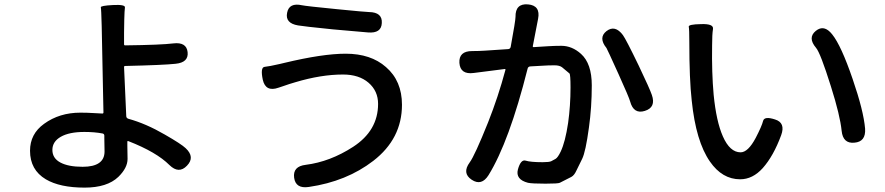

<svg xmlns="http://www.w3.org/2000/svg" viewBox="-20 -804 4040 876"><path d="M366 52Q253 52 189 14Q117 -29 117 -116Q117 -193 181 -239Q251 -290 347 -290Q378 -290 409 -288L447 -286Q452 -286 452 -291L444 -685Q442 -763 440 -770.5Q438 -778 495 -781Q552 -784 550 -770Q548 -756 547 -715Q546 -685 546 -655V-602Q546 -597 551 -597Q715 -599 771 -606Q831 -613 836 -566Q841 -519 781 -513Q726 -507 551 -503Q546 -503 546 -498L556 -275Q556 -265 566 -262Q646 -240 732 -190Q807 -147 827 -128Q871 -87 833 -48Q796 -9 753 -51Q694 -110 566 -160Q561 -162 561 -157V-139Q562 -109 562 -79Q562 -38 520 3Q469 52 366 52ZM357 -43Q457 -43 457 -113Q457 -143 456 -173V-185Q456 -193 448 -195Q411 -202 365 -202Q296 -202 257.5 -180Q219 -158 219 -120Q219 -82 255.5 -62.5Q292 -43 357 -43Z M1389 49Q1329 58 1322 7Q1315 -45 1375 -52Q1486 -66 1591 -134Q1705 -208 1705 -330Q1705 -389 1661.5 -426.5Q1618 -464 1545 -464Q1445 -464 1328 -429Q1300 -421 1272 -411L1251 -404Q1192 -383 1179 -440Q1167 -497 1187.5 -499Q1208 -501 1256 -512L1277 -517Q1452 -559 1557 -559Q1672 -559 1741 -498Q1814 -435 1814 -326Q1814 -171 1683 -70Q1561 24 1389 49ZM1722 -699Q1720 -651 1659 -656L1499 -670Q1361 -684 1340 -688Q1280 -698 1290 -746Q1299 -793 1358 -780Q1376 -776 1519 -762Q1650 -749 1664 -749Q1725 -748 1722 -699Z M2209 -5Q2177 46 2132 16Q2087 -14 2123 -63Q2146 -94 2207 -246Q2253 -362 2286 -485Q2287 -490 2282 -489L2141 -471Q2080 -463 2076 -517Q2073 -571 2134 -571Q2165 -571 2194 -573L2299 -580Q2308 -581 2310 -590Q2332 -710 2332 -727Q2331 -789 2389 -784Q2447 -779 2435 -718L2411 -594Q2410 -589 2415 -589L2479 -593Q2510 -595 2541 -595Q2590 -595 2631 -558Q2680 -514 2680 -414.5Q2680 -315 2667 -222Q2652 -111 2636 -79Q2623 -53 2610 -26Q2600 -4 2587 3Q2560 16 2534 30Q2526 34 2469 34Q2408 34 2389 30Q2331 15 2343 -31Q2356 -78 2378.5 -71Q2401 -64 2456 -64Q2486 -64 2495 -68.5Q2504 -73 2514.5 -79Q2525 -85 2538 -112Q2559 -156 2572 -243Q2583 -322 2583 -405Q2583 -465 2578 -469Q2556 -488 2544.5 -497Q2533 -506 2510 -506Q2481 -506 2452 -504L2399 -501Q2389 -500 2387 -490Q2303 -157 2209 -5ZM2922 -298Q2871 -282 2855 -341Q2850 -360 2802 -466Q2749 -583 2747 -585Q2709 -632 2747 -662Q2786 -692 2822 -644Q2836 -625 2894 -505Q2945 -398 2954 -371Q2974 -314 2922 -298Z M3357 14Q3275 14 3219 -67Q3155 -159 3136 -345Q3125 -442 3125 -613Q3125 -671 3122.5 -682Q3120 -693 3179 -694Q3237 -696 3233 -671.5Q3229 -647 3229 -597Q3227 -472 3236 -372Q3248 -250 3278 -182Q3310 -109 3359 -109Q3393 -109 3428 -175Q3456 -229 3461.5 -252Q3467 -275 3516 -259Q3565 -244 3544 -187Q3509 -92 3460 -37Q3414 14 3357 14ZM3878 -153Q3826 -148 3820 -207Q3813 -277 3771 -410Q3723 -563 3703 -586Q3664 -632 3702 -663Q3740 -694 3777 -647Q3818 -596 3870 -444Q3920 -299 3927 -217Q3931 -157 3878 -153Z"/></svg>

Font: Resource Han Rounded CN Medium
Style: Regular
Weight: 500
Designer: Cyano Hao (round all glyphs); Ryoko NISHIZUKA 西塚涼子 (kana, bopomofo & ideographs); Paul D. Hunt (Latin, Greek & Cyrillic)
Foundry: Cyano Hao
Version: 0.990